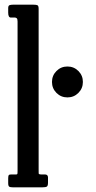

<svg xmlns="http://www.w3.org/2000/svg" viewBox="-20 -800 410 820"><path d="M44 -725H26.5Q15 -725 15 -746V-765Q15 -775.5 20.5 -777.8Q26 -780 35.5 -780H122.5Q135.5 -780 140.2 -777.5Q145 -775 145 -762V-77Q145 -64 145.2 -59.5Q145.5 -55 155.5 -55H171.5Q185 -55 185 -42V-20Q185 -6 179.8 -3Q174.5 0 161.5 0H34.5Q23.5 0 19.2 -3Q15 -6 15 -18V-38Q15 -47 16.8 -51Q18.5 -55 27.5 -55H49.5Q53.5 -55 54.2 -57.5Q55 -60 55 -72V-708Q55 -719 51.5 -722Q48 -725 44 -725ZM202 -450Q202 -477.5 221.2 -496.8Q240.5 -516 268 -516Q295.5 -516 314.8 -496.8Q334 -477.5 334 -450Q334 -422.5 314.8 -403.2Q295.5 -384 268 -384Q240.5 -384 221.2 -403.2Q202 -422.5 202 -450Z"/></svg>

Font: Besley* Condensed
Style: Regular
Weight: 400
Width: 3
Designer: Owen Earl
Foundry: indestructible type*
Version: Version 3.000; ttfautohint (v1.8.3)